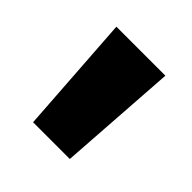

<svg xmlns="http://www.w3.org/2000/svg" viewBox="-87 -765 381 381"><g transform="rotate(45 104.0 -574.5)"><path d="M35 -700H172.5L155.3 -449H52.2Z"/></g></svg>

Font: Space Cowgirl
Style: Regular
Weight: 400
Designer: Valery Marier
Foundry: Valery Marier
Version: Version 1.000